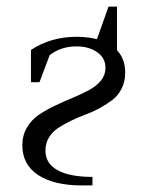

<svg xmlns="http://www.w3.org/2000/svg" viewBox="-20 -564 459 584"><path d="M47.9 -122.1Q47.9 -151.9 61.8 -175.8Q75.7 -199.7 98.1 -214.8Q120.6 -230 147.5 -242.7Q174.3 -255.4 201.2 -266.6Q228 -277.8 250.5 -289.8Q272.9 -301.8 286.9 -318.8Q300.8 -335.9 300.8 -357.9Q300.8 -387.7 275.4 -405.3Q250 -422.9 212.9 -422.9Q165 -422.9 130.9 -396L100.1 -314H74.2V-412.1Q134.8 -452.1 212.9 -452.1Q246.1 -452.1 274.9 -444.8L310.1 -543.9H335.9V-411.1Q360.8 -384.8 360.8 -342.8Q360.8 -316.4 350.3 -295.2Q339.8 -273.9 322.8 -260.7Q305.7 -247.6 283.9 -235.6Q262.2 -223.6 239.5 -215.3Q216.8 -207 195.1 -196.3Q173.3 -185.5 156.2 -174.3Q139.2 -163.1 128.7 -145.5Q118.2 -127.9 118.2 -106Q118.2 -66.4 155.5 -46.1Q192.9 -25.9 261.2 -25.9V0H229Q144 0 95.9 -31.7Q47.9 -63.5 47.9 -122.1Z"/></svg>

Font: Dihjauti S
Style: Regular
Weight: 400
Designer: T. Christopher White
Version: Version 3.0.0